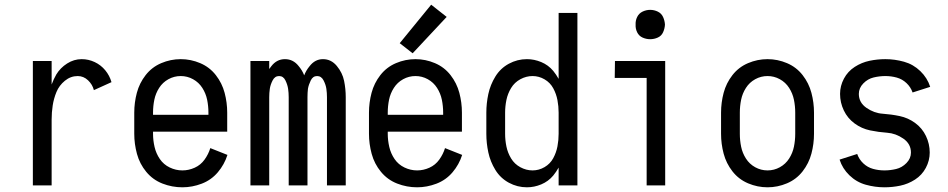

<svg xmlns="http://www.w3.org/2000/svg" viewBox="-20 -790 4040 818"><path d="M120 0V-530H200V-430Q208 -452 220 -473Q237 -501 266 -519.5Q295 -538 328 -538Q357 -538 383.5 -525.5Q410 -513 428.5 -490.5Q447 -468 455 -440L380 -406Q374 -430 355 -448Q336 -466 311 -466Q281 -466 256.5 -446Q232 -426 220.5 -398Q209 -370 204.5 -340.5Q200 -311 200 -281V0Z M757 8Q713 8 672 -8Q631 -24 603 -58Q575 -92 563.5 -134.5Q552 -177 552 -220V-310Q552 -353 563 -394.5Q574 -436 600.5 -470Q627 -504 667 -521Q707 -538 750 -538Q793 -538 833 -521Q873 -504 899.5 -470Q926 -436 937 -394.5Q948 -353 948 -310V-229H632V-220Q632 -192 638.5 -164Q645 -136 661 -112.5Q677 -89 703 -76.5Q729 -64 757 -64Q784 -64 809.5 -75.5Q835 -87 851.5 -110Q868 -133 876 -159L949 -130Q936 -89 908 -56Q880 -23 839.5 -7.5Q799 8 757 8ZM632 -301H868V-310Q868 -338 862.5 -365Q857 -392 842 -415.5Q827 -439 802.5 -452.5Q778 -466 750 -466Q722 -466 697.5 -452.5Q673 -439 658 -415.5Q643 -392 637.5 -365Q632 -338 632 -310Z M1047 0V-530H1127V-496Q1131 -502 1136 -508Q1159 -538 1194 -538Q1229 -538 1252 -509Q1268 -490 1276 -469Q1284 -490 1299 -508Q1322 -538 1356 -538Q1391 -538 1415 -509Q1439 -480 1446 -445.5Q1453 -411 1453 -376V0H1373V-376Q1373 -394 1370.5 -411.5Q1368 -429 1358.5 -447.5Q1349 -466 1331 -466Q1313 -466 1304 -447.5Q1295 -429 1292 -412Q1290 -395 1290 -376V0H1210V-376Q1210 -394 1207.5 -411.5Q1205 -429 1196 -447.5Q1187 -466 1169 -466Q1151 -466 1141.5 -447.5Q1132 -429 1129.5 -411.5Q1127 -394 1127 -376V0Z M1757 8Q1713 8 1672 -8Q1631 -24 1603 -58Q1575 -92 1563.5 -134.5Q1552 -177 1552 -220V-310Q1552 -353 1563 -394.5Q1574 -436 1600.5 -470Q1627 -504 1667 -521Q1707 -538 1750 -538Q1793 -538 1833 -521Q1873 -504 1899.5 -470Q1926 -436 1937 -394.5Q1948 -353 1948 -310V-229H1632V-220Q1632 -192 1638.5 -164Q1645 -136 1661 -112.5Q1677 -89 1703 -76.5Q1729 -64 1757 -64Q1784 -64 1809.5 -75.5Q1835 -87 1851.5 -110Q1868 -133 1876 -159L1949 -130Q1936 -89 1908 -56Q1880 -23 1839.5 -7.5Q1799 8 1757 8ZM1632 -301H1868V-310Q1868 -338 1862.5 -365Q1857 -392 1842 -415.5Q1827 -439 1802.5 -452.5Q1778 -466 1750 -466Q1722 -466 1697.5 -452.5Q1673 -439 1658 -415.5Q1643 -392 1637.5 -365Q1632 -338 1632 -310ZM1738 -563 1683 -606 1817 -770 1883 -718Z M2225 8Q2184 8 2148 -11.5Q2112 -31 2090.5 -66Q2069 -101 2060.5 -140.5Q2052 -180 2052 -220V-310Q2052 -350 2060.5 -389.5Q2069 -429 2090.5 -464Q2112 -499 2148 -518.5Q2184 -538 2225 -538Q2256 -538 2286 -525.5Q2316 -513 2337 -488Q2350 -472 2360 -454V-735H2440V0H2360V-76Q2350 -58 2337 -42Q2316 -17 2286 -4.5Q2256 8 2225 8ZM2249 -64Q2276 -64 2300 -78Q2324 -92 2337 -116Q2350 -140 2355 -166.5Q2360 -193 2360 -220V-310Q2360 -337 2355 -363.5Q2350 -390 2337 -414Q2324 -438 2300 -452Q2276 -466 2249 -466Q2222 -466 2197 -452.5Q2172 -439 2157.5 -415Q2143 -391 2137.5 -364Q2132 -337 2132 -310V-220Q2132 -193 2137.5 -166Q2143 -139 2157.5 -115Q2172 -91 2197 -77.5Q2222 -64 2249 -64ZM2390 -215V-219Z M2735 0V-458H2599L2600 -530H2814V0ZM2750 -623Q2733 -623 2717.5 -630Q2702 -637 2694.5 -652.5Q2687 -668 2688 -685Q2687 -702 2694.5 -717.5Q2702 -733 2717.5 -740.5Q2733 -748 2750 -748Q2767 -748 2782.5 -740.5Q2798 -733 2805 -717.5Q2812 -702 2813 -685Q2812 -668 2805 -652.5Q2798 -637 2782.5 -630Q2767 -623 2750 -623Z M3250 8Q3207 8 3167 -9Q3127 -26 3100.5 -60Q3074 -94 3063 -135.5Q3052 -177 3052 -220V-310Q3052 -353 3063 -394.5Q3074 -436 3100.5 -470Q3127 -504 3167 -521Q3207 -538 3250 -538Q3293 -538 3333 -521Q3373 -504 3399.5 -470Q3426 -436 3437 -394.5Q3448 -353 3448 -310V-220Q3448 -177 3437 -135.5Q3426 -94 3399.5 -60Q3373 -26 3333 -9Q3293 8 3250 8ZM3250 -64Q3278 -64 3302.5 -77.5Q3327 -91 3342 -114.5Q3357 -138 3362.5 -165Q3368 -192 3368 -220V-310Q3368 -338 3362.5 -365Q3357 -392 3342 -415.5Q3327 -439 3302.5 -452.5Q3278 -466 3250 -466Q3222 -466 3197.5 -452.5Q3173 -439 3158 -415.5Q3143 -392 3137.5 -365Q3132 -338 3132 -310V-220Q3132 -192 3137.5 -165Q3143 -138 3158 -114.5Q3173 -91 3197.5 -77.5Q3222 -64 3250 -64Z M3748 8Q3708 8 3668.5 -3Q3629 -14 3599 -43Q3569 -72 3557 -110L3632 -134Q3640 -111 3658 -94Q3676 -77 3699.5 -70.5Q3723 -64 3748 -64Q3773 -64 3798 -70Q3823 -76 3842 -95.5Q3861 -115 3861 -140Q3861 -177 3828.5 -199.5Q3796 -222 3759.5 -224.5Q3723 -227 3687 -234.5Q3651 -242 3621 -264Q3591 -286 3575 -319.5Q3559 -353 3559 -390Q3559 -424 3575.5 -455Q3592 -486 3621.5 -505Q3651 -524 3684.5 -531Q3718 -538 3752 -538Q3792 -538 3831.5 -527Q3871 -516 3901 -487Q3931 -458 3943 -420L3868 -396Q3860 -419 3842 -436Q3824 -453 3800.5 -459.5Q3777 -466 3752 -466Q3727 -466 3702 -460Q3677 -454 3658 -434.5Q3639 -415 3639 -390Q3639 -353 3671.5 -330.5Q3704 -308 3740.5 -305.5Q3777 -303 3813 -295.5Q3849 -288 3879 -266Q3909 -244 3925 -210.5Q3941 -177 3941 -140Q3941 -106 3924.5 -75Q3908 -44 3878.5 -25Q3849 -6 3815.5 1Q3782 8 3748 8Z"/></svg>

Font: Iosevka SS01
Style: Regular
Weight: 400
Monospace: yes
Designer: Belleve Invis
Foundry: Belleve Invis
Version: 2.3.3; ttfautohint (v1.8.3)